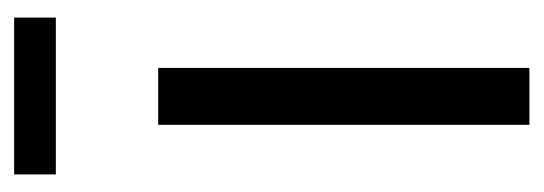

<svg xmlns="http://www.w3.org/2000/svg" viewBox="-269 -501 770 272"><g transform="rotate(-90 116.0 -365.0)"><path d="M227.1 -670.9H4.9V-730H227.1ZM155.8 -525.9V0H75.2V-525.9Z"/></g></svg>

Font: Fira Sans Compressed Book
Style: Regular
Weight: 350
Width: 1
Designer: Carrois Corporate & Edenspiekermann AG
Foundry: Carrois Corporate GbR & Edenspiekermann AG
Version: Version 4.203;PS 004.203;hotconv 1.0.88;makeotf.lib2.5.64775